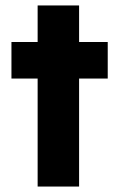

<svg xmlns="http://www.w3.org/2000/svg" viewBox="-20 -684 436 704"><path d="M118 0V-396H22V-530H118V-664H270V-530H375V-396H270V0Z"/></svg>

Font: Readex Pro bold
Style: Bold
Weight: 700
Designer: Bonnie Shaver-Troup, Thomas Jockin
Foundry: Lexend
Version: Version 1.200; ttfautohint (v1.8.3)